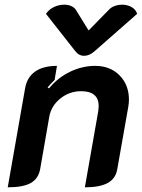

<svg xmlns="http://www.w3.org/2000/svg" viewBox="-20 -790 605 819"><path d="M87 -413Q95 -460 129.5 -484.5Q164 -509 223 -509L213 -449Q190 -426 183 -417L189 -413Q227 -459 279 -484Q331 -509 386 -509Q450 -509 490 -468.5Q530 -428 530 -365Q530 -350 527 -333L480 -67Q473 -28 439.5 -9.5Q406 9 342 9L399 -315Q401 -331 401 -337Q401 -401 326 -401Q276 -401 237 -369.5Q198 -338 190 -291L151 -67Q143 -27 110.5 -9Q78 9 13 9ZM445 -749Q454 -759 469.5 -764.5Q485 -770 501 -770Q523 -770 541 -760Q559 -750 565 -731L384 -572Q362 -552 339 -552Q316 -552 301 -572L176 -731Q189 -750 210 -760Q231 -770 254 -770Q270 -770 283 -764.5Q296 -759 303 -749L358 -660Z"/></svg>

Font: K2D
Style: Bold Italic
Weight: 700
Italic angle: -10°
Designer: Katatrad Aksorn Co.,Ltd.
Foundry: Cadson Demak Co.,Ltd.
Version: Version 1.000; ttfautohint (v1.6)